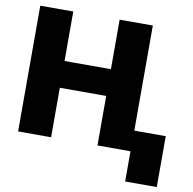

<svg xmlns="http://www.w3.org/2000/svg" viewBox="-93 -800 1066 1063"><g transform="rotate(10 440.5 -268.5)"><path d="M47.9 -707H233.4V-428.7H494.1V-707H680.7V-116.2H857.4V169.9H679.7V0H494.1V-278.3H233.4V0H47.9Z"/></g></svg>

Font: Pretendard Std Black
Style: Regular
Weight: 900
Designer: Base glyphs from Inter by Rasmus Andersson; Hangeul glyphs from Noto Sans CJK(Source Han Sans) by Jang Soo-young and Kan
Foundry: Kil Hyung-jin
Version: Version 1.309